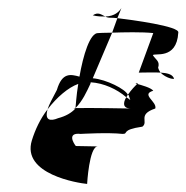

<svg xmlns="http://www.w3.org/2000/svg" viewBox="-20 -514 462 476"><path d="M59 -166C33 -82 174 -60 196 -58C196 -58 201 -150 222 -151C214 -151 181 -152 168 -152C163 -158 145 -186 180 -182C180 -182 248 -186 284 -182C300 -182 278 -192 333 -200C349 -212 320 -230 365 -245C370 -262 328 -280 360 -289C354 -297 330 -303 320 -306C316 -302 305 -291 297 -279L299 -278L303 -266C301 -268 296 -271 293 -273C285 -259 284 -246 303 -245C303 -245 198 -247 167 -246V-245C167 -245 167 -246 167 -246C161 -246 161 -245 167 -245C157 -234 143 -226 124 -221C105 -213 90 -215 98 -243C80 -220 67 -192 59 -166ZM98 -243C121 -273 149 -297 174 -306C169 -276 168 -251 167 -246C185 -264 195 -287 204 -306L205 -310C237 -308 270 -293 293 -273C295 -275 295 -277 297 -279C291 -293 244 -317 210 -320L258 -433C238 -433 224 -432 224 -432C203 -434 186 -376 177 -324C155 -330 134 -335 121 -291C110 -270 101 -254 98 -243ZM210 -476C222 -473 232 -473 241 -473C231 -478 223 -485 210 -476ZM241 -473C244 -471 249 -470 254 -470C258 -470 262 -470 271 -469L281 -494C275 -485 265 -474 241 -473ZM258 -433C285 -434 333 -435 360 -432L324 -334C342 -334 361 -335 378 -334C375 -338 373 -342 372 -346C377 -362 367 -365 359 -377C361 -384 418 -364 422 -433C427 -449 304 -465 271 -469ZM224 -151C224 -151 222 -151 222 -151C222 -151 224 -151 224 -151ZM320 -306 322 -308C314 -309 315 -308 320 -306ZM378 -334C391 -320 418 -314 410 -322C406 -330 394 -333 378 -334Z"/></svg>

Font: bitstorm
Style: maxcnobl
Weight: 400
Version: Version 0.2